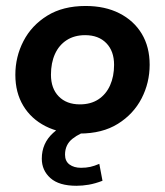

<svg xmlns="http://www.w3.org/2000/svg" viewBox="-20 -430 544 633"><path d="M241.9 10.3Q177.7 10.3 130.2 -13.9Q82.7 -38.1 56.7 -81.4Q30.6 -124.8 30.6 -183.3Q30.6 -243 57.4 -294.6Q84.1 -346.3 135.8 -378.3Q187.4 -410.3 262.3 -410.3Q326.3 -410.3 373.8 -386.1Q421.3 -361.9 447.4 -318.6Q473.4 -275.3 473.4 -216.7Q473.4 -157 446.7 -105.4Q420 -53.8 368.7 -21.8Q317.4 10.3 241.9 10.3ZM243.3 -85.9Q279.4 -85.9 304.5 -102.5Q329.7 -119.1 342.9 -148.6Q356.1 -178.1 356.1 -216.2Q356.1 -261.6 330.5 -287.8Q304.9 -314.1 260.7 -314.1Q225.4 -314.1 199.9 -297.7Q174.4 -281.2 161.2 -251.9Q148 -222.7 148 -183.7Q148 -138.4 173.6 -112.2Q199.2 -85.9 243.3 -85.9ZM232 182.5Q174.6 182.5 146.2 157.1Q117.8 131.7 117.8 93.1Q117.8 42.6 154.7 8.7Q191.6 -25.2 245.1 -37.2L276 0Q243.6 8 219 27.4Q194.4 46.9 194.4 80Q194.4 101.3 209.1 112.3Q223.9 123.2 247.1 123.2Q263.9 123.2 277.5 120.2Q291.1 117.2 307.4 110.2L317.9 166Q293.6 175.3 272.7 178.9Q251.8 182.5 232 182.5Z"/></svg>

Font: Rokkitt SemiBold
Style: Italic
Weight: 600
Italic angle: -9°
Designer: Vernon Adams
Foundry: Vernon Adams
Version: Version 3.103